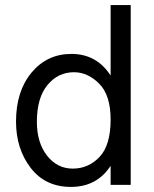

<svg xmlns="http://www.w3.org/2000/svg" viewBox="-20 -727 607 755"><path d="M266 -64Q328 -64 371.5 -110Q415 -156 415 -257Q415 -353 370 -398Q325 -443 271 -443Q208 -443 166.5 -392.5Q125 -342 125 -248Q125 -166 165 -115Q205 -64 266 -64ZM415 -707H494V0H415V-75Q361 8 259 8Q158 8 100.5 -67Q43 -142 43 -249Q43 -368 104 -441.5Q165 -515 261 -515Q360 -515 415 -430Z"/></svg>

Font: Hind Regular
Style: Regular
Weight: 400
Designer: Manushi Parikh, Satya Rajpurohit
Foundry: Indian Type Foundry
Version: Version 1.201;PS 1.0;hotconv 1.0.78;makeotf.lib2.5.61930; tt